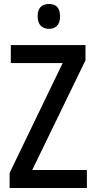

<svg xmlns="http://www.w3.org/2000/svg" viewBox="-20 -939 479 959"><path d="M414 0H28V-75L293 -624H34V-714H407V-638L141 -90H414ZM225 -919Q280 -919 280 -857Q280 -826 265 -810.5Q250 -795 225 -795Q199 -795 183.5 -810.5Q168 -826 168 -857Q168 -919 225 -919Z"/></svg>

Font: Noto Sans Arabic UI Cn Md
Style: Regular
Weight: 500
Width: 3
Designer: Monotype Design Team, Nadine Chahine and Nizar Qandah
Foundry: Monotype Imaging Inc.
Version: Version 2.010; ttfautohint (v1.8.4.7-5d5b)